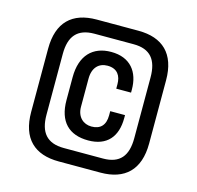

<svg xmlns="http://www.w3.org/2000/svg" viewBox="-103 -808 939 915"><g transform="rotate(15 367.0 -350.0)"><path d="M76 -506V-194C76 -63 144 0 264 0H470C589 0 658 -63 658 -194V-506C658 -637 589 -700 470 -700H264C144 -700 76 -637 76 -506ZM150 -500C150 -587 187 -632 271 -632H464C547 -632 583 -587 583 -500V-200C583 -113 547 -68 464 -68H271C187 -68 150 -113 150 -200ZM224 -405V-292C224 -186 278 -133 373 -133C466 -133 512 -189 512 -280V-295H439V-274C439 -227 416 -201 371 -201C331 -201 299 -229 299 -279V-418C299 -472 328 -501 371 -501C421 -501 439 -468 439 -428V-406H512V-421C512 -508 466 -569 371 -569C281 -569 224 -513 224 -405Z"/></g></svg>

Font: Space Text
Style: Regular
Weight: 400
Designer: Florian Karsten (Space Text), Colophon Foundry (Space Mono)
Foundry: Florian Karsten
Version: Version 1.003;PS 001.003;hotconv 1.0.88;makeotf.lib2.5.64775